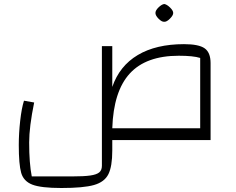

<svg xmlns="http://www.w3.org/2000/svg" viewBox="-20 -701 1181 961"><path d="M1034 -385V0H542V52Q542 132 522.5 171Q503 210 450.5 225Q398 240 287 240Q185 240 141.5 223Q98 206 86 164Q74 122 74 25Q74 -33 81 -96Q88 -159 100 -197L151 -188Q126 -66 126 12Q126 117 139 182H340Q400 182 431.5 177.5Q463 173 476.5 162Q490 151 490 129V-470H542V-266Q578 -371 669.5 -425.5Q761 -480 901 -480Q975 -480 1004.5 -459Q1034 -438 1034 -385ZM982 -59V-411Q947 -422 875 -422Q711 -422 629.5 -333Q548 -244 542 -59ZM758 -636Q758 -649 773.5 -664Q789 -679 802 -681Q815 -679 831 -663.5Q847 -648 847 -636Q847 -624 830.5 -607.5Q814 -591 802 -592Q790 -591 774 -607Q758 -623 758 -636Z"/></svg>

Font: Changa ExtraLight
Style: Regular
Weight: 275
Designer: Eduardo Rodriguez Tunni
Foundry: Eduardo Rodriguez Tunni
Version: Version 2.002; ttfautohint (v1.5) -l 8 -r 50 -G 200 -x 14 -H